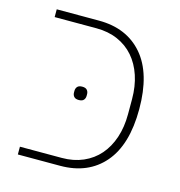

<svg xmlns="http://www.w3.org/2000/svg" viewBox="-93 -681 716 764"><g transform="rotate(15 265.0 -299.0)"><path d="M226 -272Q212 -272 206 -279Q200 -286 200 -296V-303Q200 -313 206 -320Q212 -327 226 -327Q240 -327 246 -320Q252 -313 252 -303V-296Q252 -286 246 -279Q240 -272 226 -272ZM48 -32H220Q269 -32 308 -49Q347 -66 374 -97Q401 -128 415.5 -171.5Q430 -215 430 -268V-330Q430 -383 415.5 -426.5Q401 -470 374 -501Q347 -532 308 -549Q269 -566 220 -566H48V-598H222Q337 -598 402.5 -522Q468 -446 468 -299Q468 -152 402.5 -76Q337 0 222 0H48Z"/></g></svg>

Font: IBM Plex Sans Hebrew ExtLt
Style: Regular
Weight: 200
Designer: Mike Abbink, Paul van der Laan, Pieter van Rosmalen, Yanek Iontef
Foundry: Bold Monday
Version: Version 1.3